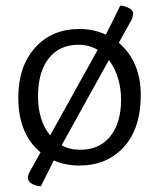

<svg xmlns="http://www.w3.org/2000/svg" viewBox="-20 -578 565 682"><path d="M367 -365 199 -62Q227 -46 265 -46Q333 -46 371.5 -93.5Q410 -141 410 -223.5Q410 -306 367 -365ZM158 -97 327 -401Q296 -419 259 -419Q191 -419 153 -370.5Q115 -322 115 -236Q115 -150 158 -97ZM85 33 124 -37Q45 -102 45 -231Q45 -342 104.5 -408.5Q164 -475 262 -475Q313 -475 356 -455Q376 -494 407 -558Q424 -557 438.5 -549Q453 -541 453 -531Q453 -521 447 -507L402 -426Q480 -359 480 -240.5Q480 -122 420 -56Q360 10 262 10Q212 10 171 -8Q138 57 125 84Q79 78 79 52Q79 45 85 33Z"/></svg>

Font: Overlock Mod
Style: Regular
Weight: 400
Designer: Dario Muhafara
Foundry: Dario Manuel Muhafara
Version: Version 1.001